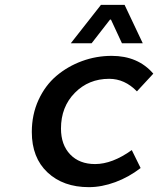

<svg xmlns="http://www.w3.org/2000/svg" viewBox="-20 -751 646 784"><path d="M269 -574.2 392.1 -731H488.8L563 -574.2H478L433.1 -670.9H429.2L354 -574.2ZM342.8 13.2Q238.3 13.2 174.1 -46.9Q109.9 -106.9 109.9 -211.9Q109.9 -283.2 137.2 -342.8Q164.6 -402.3 210.4 -441.2Q256.3 -480 314.7 -501.5Q373 -522.9 436 -522.9Q543.5 -522.9 606 -450.2L539.1 -377.9Q489.3 -429.2 425.8 -429.2Q341.8 -429.2 285.4 -371.8Q229 -314.5 229 -226.1Q229 -159.7 266.6 -120.4Q304.2 -81.1 368.2 -81.1Q438.5 -81.1 518.1 -138.2L554.2 -64.9Q506.3 -27.8 450.9 -7.3Q395.5 13.2 342.8 13.2Z"/></svg>

Font: Office Code Pro Medium Italic
Style: Regular
Weight: 500
Italic angle: -9°
Designer: Nathan Rutzky & Paul D. Hunt
Foundry: Adobe Systems Incorporated
Version: Version 1.004;PS 001.004;hotconv 1.0.70;makeotf.lib2.5.58329